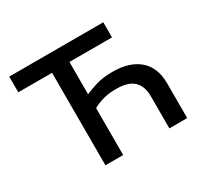

<svg xmlns="http://www.w3.org/2000/svg" viewBox="-149 -905 1146 1096"><g transform="rotate(-30 424.0 -356.5)"><path d="M251.5 0V-609.5H29V-713H649V-613.5H368.5V-400.5Q402.5 -415.5 446.2 -428.8Q490 -442 553 -442Q664.5 -442 727.5 -387.8Q790.5 -333.5 790.5 -229V0H673V-212Q673 -277.5 637.2 -312.2Q601.5 -347 521 -347Q472.5 -347 435.5 -336.5Q398.5 -326 368.5 -309.5V0Z"/></g></svg>

Font: Heraclito Medium
Style: Regular
Weight: 500
Designer: Kostas Bartsokas (font) & Cristiano Sobral (main changes)
Foundry: Kostas Bartsokas (font) & Cristiano Sobral (main changes)
Version: Version 1.00;July 8, 2020;FontCreator 13.0.0.2655 64-bit